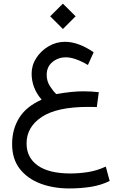

<svg xmlns="http://www.w3.org/2000/svg" viewBox="-20 -727 678 1076"><path d="M261.2 -635.7 332.5 -706.5 403.8 -635.7 332.5 -564.5ZM472.7 -362.8Q399.4 -405.8 349.1 -405.8Q306.2 -405.8 273.9 -379.4Q241.7 -353 241.7 -307.6Q241.7 -272.5 259.5 -244.6Q277.3 -216.8 295.4 -199.7Q383.8 -215.3 445.3 -215.3Q468.3 -215.3 490.2 -214.1Q512.2 -212.9 533.7 -210.4L522.5 -127Q506.3 -127.9 494.1 -127.9Q481.9 -127.9 474.1 -127.9Q298.8 -127.9 213.9 -71.5Q128.9 -15.1 128.9 76.7Q128.9 156.2 191.7 200.7Q254.4 245.1 374 245.1Q424.8 245.1 474.6 237.1Q524.4 229 572.8 206.5L594.7 287.1Q546.4 311 488.8 320.1Q431.2 329.1 368.7 329.1Q279.3 329.1 206.5 301.8Q133.8 274.4 90.8 219.2Q47.9 164.1 47.9 80.1Q47.9 -2 87.2 -65.9Q126.5 -129.9 213.4 -168.5Q184.1 -202.6 170.7 -239Q157.2 -275.4 157.2 -314Q157.2 -361.3 183.3 -401.9Q209.5 -442.4 252.2 -467.5Q294.9 -492.7 344.2 -492.7Q419.4 -492.7 504.9 -434.1Z"/></svg>

Font: Vazir FD-WOL
Style: Regular-FD-WOL
Weight: 400
Designer: Saber Rastikerdar
Foundry: Saber Rastikerdar
Version: Version 30.1.0